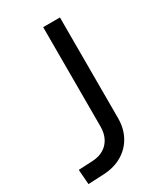

<svg xmlns="http://www.w3.org/2000/svg" viewBox="-180 -780 741 862"><g transform="rotate(-30 190.5 -349.0)"><path d="M16 7 10 -70 87 -74Q118 -76 141.5 -90Q165 -104 178.5 -129.5Q192 -155 192 -191V-705H279V-184Q279 -130 256.5 -89Q234 -48 193.5 -24Q153 0 99 3Z"/></g></svg>

Font: Nunito Sans 7pt SemiCondensed
Style: Regular
Weight: 400
Width: 4
Designer: Vernon Adams
Foundry: Vernon Adams
Version: Version 3.101;gftools[0.9.27]